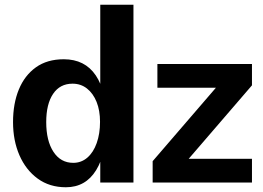

<svg xmlns="http://www.w3.org/2000/svg" viewBox="-20 -770 1110 810"><path d="M258 20Q189 20 139 -16.5Q89 -53 62 -115Q35 -177 35 -255Q35 -333 59.5 -392.5Q84 -452 131.5 -486Q179 -520 249 -520Q338 -520 384 -452Q430 -384 430 -255Q430 -124 385.5 -52Q341 20 258 20ZM289 -83Q323 -83 348.5 -105Q374 -127 388 -166.5Q402 -206 402 -256Q402 -304 387.5 -340Q373 -376 347 -396.5Q321 -417 286 -417Q233 -417 204 -374Q175 -331 175 -255Q175 -176 205.5 -129.5Q236 -83 289 -83ZM403 0V-750H543V0ZM624 -90 891 -400H644V-500H1043V-410L776 -100H1043V0H624Z"/></svg>

Font: Moderustic SemiBold
Style: Regular
Weight: 600
Designer: Tural Alisoy
Foundry: TAFT Foundry
Version: Version 2.120